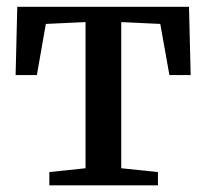

<svg xmlns="http://www.w3.org/2000/svg" viewBox="-20 -558 621 578"><path d="M128.5 0V-40L237.5 -51.5V-491.5L118 -486L91 -332H27L32 -537.5H549L554 -332H490L462.5 -486L345 -491.5V-51.5L455.5 -40V0Z"/></svg>

Font: Merriweather 60pt Medium
Style: Regular
Weight: 500
Version: Version 2.100